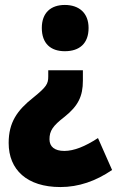

<svg xmlns="http://www.w3.org/2000/svg" viewBox="-20 -583 473 776"><path d="M338 -470C338 -531 299 -563 242 -563C185 -563 149 -531 149 -470C149 -407 185 -376 242 -376C301 -376 338 -407 338 -470ZM315 -257V-299H175V-274C175 -244 168 -232 115 -189C49 -137 15 -88 15 -5C15 103 89 173 224 173C298 173 367 149 433 104L376 -25C324 9 279 27 240 27C201 27 180 10 180 -20C180 -54 193 -74 241 -111C296 -155 315 -194 315 -257Z"/></svg>

Font: Noto Sans Arabic UI Cn Bk
Style: Regular
Weight: 900
Width: 3
Designer: Monotype Design Team, Nadine Chahine and Nizar Qandah
Foundry: Monotype Imaging Inc.
Version: Version 2.010